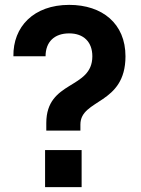

<svg xmlns="http://www.w3.org/2000/svg" viewBox="-20 -768 578 788"><path d="M165 -152V0H315V-152ZM35 -537H167C167 -596 203 -631 264 -631C323 -631 359 -596 359 -537C359 -400 170 -440 170 -263V-232H310V-257C310 -363 495 -337 495 -537C495 -671 400 -748 264 -748C118 -748 33 -658 35 -537Z"/></svg>

Font: Malmofest SemiBold
Style: Regular
Weight: 600
Designer: Jonny Pinhorn (Poppins), Kolossal
Version: Version 1.004;Glyphs 3.1.2 (3151)